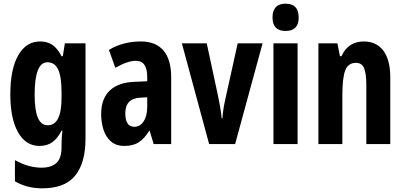

<svg xmlns="http://www.w3.org/2000/svg" viewBox="-20 -782 2193 1042"><path d="M198 -557Q236 -557 263.5 -539Q291 -521 314 -477H321L332 -547H444V-28Q444 101 388.5 170.5Q333 240 210 240Q166 240 130 230.5Q94 221 61 202V87Q101 109 136.5 118.5Q172 128 206 128Q257 128 285.5 103Q314 78 314 16V7Q314 -10 315 -32Q316 -54 319 -73H314Q292 -30 263.5 -10Q235 10 194 10Q120 10 78 -64Q36 -138 36 -270Q36 -407 79 -482Q122 -557 198 -557ZM237 -444Q168 -444 168 -268Q168 -184 185.5 -143Q203 -102 239 -102Q314 -102 314 -252V-279Q314 -366 295.5 -405Q277 -444 237 -444Z M745 -557Q825 -557 867 -508Q909 -459 909 -363V0H814L792 -73H790Q765 -31 734 -10.5Q703 10 655 10Q610 10 582 -14.5Q554 -39 541.5 -78.5Q529 -118 529 -162Q529 -247 576 -291Q623 -335 711 -338L779 -341V-364Q779 -452 718 -452Q672 -452 606 -414L571 -511Q647 -557 745 -557ZM742 -252Q660 -248 660 -167Q660 -94 709 -94Q740 -94 759.5 -123.5Q779 -153 779 -203V-254Z M1115 0 967 -547H1102L1164 -258Q1170 -229 1175 -200.5Q1180 -172 1183 -140H1187Q1188 -162 1192.5 -190Q1197 -218 1204 -249L1270 -547H1405L1256 0Z M1530 -762Q1601 -762 1601 -687Q1601 -614 1530 -614Q1459 -614 1459 -687Q1459 -762 1530 -762ZM1595 -547V0H1464V-547Z M1954 -557Q2023 -557 2060.5 -507Q2098 -457 2098 -362V0H1968V-324Q1968 -382 1956 -411.5Q1944 -441 1912 -441Q1870 -441 1854 -401Q1838 -361 1838 -263V0H1708V-547H1811L1825 -477H1833Q1870 -557 1954 -557Z"/></svg>

Font: Noto Sans Lao ExtraCondensed
Style: Bold
Weight: 700
Width: 2
Designer: Monotype Design Team
Foundry: Monotype Imaging Inc.
Version: Version 2.003; ttfautohint (v1.8.4.7-5d5b)